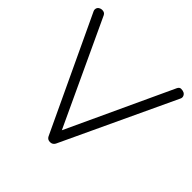

<svg xmlns="http://www.w3.org/2000/svg" viewBox="-162 -765 917 917"><g transform="rotate(45 297.0 -306.5)"><path d="M322 -10Q314 5 297 5Q280 5 273 -9L2 -585Q0 -590 0 -594Q0 -610 16 -616Q22 -618 27 -618Q44 -618 50 -605L297 -75L543 -605Q549 -618 560 -618Q584 -618 591 -602Q593 -598 593 -593Q593 -588 591 -584Z"/></g></svg>

Font: Flamenco
Style: Regular
Weight: 400
Designer: Luciano Vergara
Foundry: Luciano Vergara
Version: Version 1.002